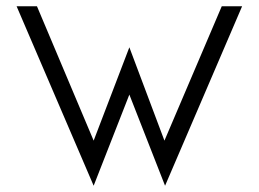

<svg xmlns="http://www.w3.org/2000/svg" viewBox="-20 -595 828 613"><path d="M279 -2 33 -575H98L279 -146L393 -444L505 -146L688 -575H753L507 -2L393 -293Z"/></svg>

Font: Charger Pro
Style: Lit
Weight: 300
Designer: Jasper
Foundry: Cannot Into Space Fonts
Version: Version 1.09